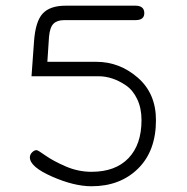

<svg xmlns="http://www.w3.org/2000/svg" viewBox="-20 -646 659 675"><path d="M108.4 -118.2Q113.3 -118.2 140.1 -99.1Q167 -80.1 210.9 -61Q254.9 -42 301.8 -42Q385.7 -42 431.6 -89.8Q477.5 -137.7 477.5 -223.6Q477.5 -265.6 462.4 -297.4Q447.3 -329.1 422.9 -345.7Q398.4 -362.3 374.5 -370.1Q350.6 -377.9 327.1 -377.9H90.8L99.6 -500Q104.5 -570.3 129.9 -598.1Q155.3 -626 210.9 -626H456.1Q487.3 -626 487.3 -599.6Q487.3 -575.2 456.1 -575.2H205.1Q180.7 -575.2 168 -562.5Q155.3 -549.8 152.3 -516.6L146.5 -428.7H318.4Q400.4 -428.7 464.4 -373Q528.3 -317.4 528.3 -223.6Q528.3 -115.2 465.3 -53.2Q402.3 8.8 301.8 8.8Q240.2 8.8 162.6 -25.4Q85 -59.6 85 -92.8Q85 -102.5 92.8 -110.4Q100.6 -118.2 108.4 -118.2Z"/></svg>

Font: Jura
Style: Book
Weight: 400
Version: Version 2.3